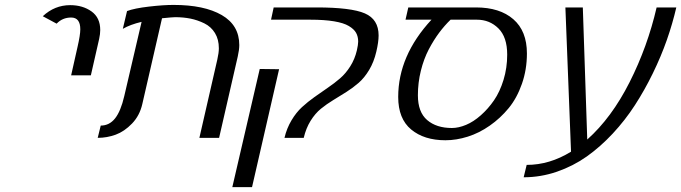

<svg xmlns="http://www.w3.org/2000/svg" viewBox="-20 -560 2768 780"><path d="M269 -253.9 294.9 -369.1Q306.2 -418 306.2 -440.9Q306.2 -488.8 269 -488.8Q233.9 -488.8 210 -463.9L153.8 -494.1Q202.1 -539.1 265.1 -539.1Q315.9 -539.1 351.6 -513.7Q387.2 -488.3 387.2 -438Q387.2 -421.9 382.8 -401.9L349.1 -253.9Z M496.1 -515.1Q526.4 -526.4 585 -533.2Q643.6 -540 685.1 -540Q809.6 -540 880.9 -498.8Q952.1 -457.5 952.1 -377Q952.1 -357.9 945.8 -330.1L870.1 0H790L862.8 -317.9Q869.1 -345.7 869.1 -363.8Q869.1 -399.9 853.3 -425.8Q837.4 -451.7 810.1 -465.1Q782.7 -478.5 753.7 -484.4Q724.6 -490.2 691.9 -490.2Q681.2 -490.2 638.2 -485.8L558.1 -137.2Q547.4 -90.3 516.4 -58.1Q485.4 -25.9 450 -12.9Q414.6 0 377 0L389.2 -49.8Q424.3 -49.8 447.5 -79.1Q470.7 -108.4 484.9 -169.9L555.2 -471.2Q509.3 -460.4 479 -442.9Z M1113.8 -278.8 1003.9 200.2H923.8L1035.2 -279.8ZM1091.8 -529.8H1266.1Q1406.2 -529.8 1462.2 -505.6Q1518.1 -481.4 1518.1 -416Q1518.1 -389.6 1508.8 -350.1Q1499 -308.1 1479.7 -275.9Q1460.4 -243.7 1437 -223.4Q1413.6 -203.1 1387 -186.3Q1360.4 -169.4 1333.7 -153.3Q1307.1 -137.2 1283.7 -118.2Q1260.3 -99.1 1241.7 -69.1Q1223.1 -39.1 1213.9 0H1135.7Q1145 -39.1 1164.1 -71Q1183.1 -103 1206.8 -124.8Q1230.5 -146.5 1257.6 -165.8Q1284.7 -185.1 1311.5 -203.4Q1338.4 -221.7 1361.6 -241.7Q1384.8 -261.7 1403.1 -290.8Q1421.4 -319.8 1429.7 -355Q1435.1 -378.9 1435.1 -391.1Q1435.1 -411.6 1426.5 -426.8Q1418 -441.9 1397.2 -454.3Q1376.5 -466.8 1337.2 -473.4Q1297.9 -480 1240.7 -480H1081.1Z M1638.7 -529.8H1913.6Q2010.3 -529.8 2065.4 -481.9Q2120.6 -434.1 2120.6 -342.8Q2120.6 -277.3 2100.3 -219.5Q2080.1 -161.6 2046.4 -120.6Q2012.7 -79.6 1969.7 -49.6Q1926.8 -19.5 1880.4 -4.9Q1834 9.8 1789.6 9.8Q1703.1 9.8 1650.4 -33.9Q1597.7 -77.6 1597.7 -166Q1597.7 -334 1732.9 -480H1627.4ZM1810.5 -480Q1786.1 -456.5 1764.2 -427.2Q1742.2 -397.9 1721.9 -359.4Q1701.7 -320.8 1689.7 -272.5Q1677.7 -224.1 1677.7 -172.9Q1677.7 -104.5 1715.3 -72.3Q1752.9 -40 1815.9 -40Q1842.8 -40 1873.3 -52.7Q1903.8 -65.4 1933.3 -91.6Q1962.9 -117.7 1986.8 -152.3Q2010.7 -187 2025.6 -235.6Q2040.5 -284.2 2040.5 -337.9Q2040.5 -409.2 2004.9 -444.6Q1969.2 -480 1917.5 -480Z M2107.4 160.2 2119.6 109.9Q2212.9 109.9 2299.8 56.2L2276.9 -529.8H2347.7L2365.7 6.8Q2464.4 -81.1 2537.6 -225.8Q2610.8 -370.6 2647.5 -529.8H2727.5Q2712.4 -464.4 2689 -397.5Q2665.5 -330.6 2632.3 -262.5Q2599.1 -194.3 2559.3 -132.8Q2519.5 -71.3 2469.2 -17.3Q2418.9 36.6 2363.8 75.7Q2308.6 114.7 2242.7 137.5Q2176.8 160.2 2107.4 160.2Z"/></svg>

Font: Pfennig
Style: Italic
Weight: 500
Italic angle: -13°
Version: Version 20120410 ; ttfautohint (v0.8)